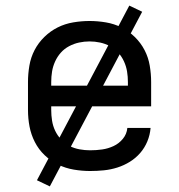

<svg xmlns="http://www.w3.org/2000/svg" viewBox="-20 -603 640 686"><path d="M302 8Q273 8 243.5 3Q214 -2 187.5 -15Q161 -28 139.5 -48.5Q118 -69 104.5 -95.5Q91 -122 85.5 -151Q80 -180 80 -210V-310Q80 -339 85 -368.5Q90 -398 103.5 -424Q117 -450 138.5 -471Q160 -492 186 -505Q212 -518 241.5 -523Q271 -528 300 -528Q329 -528 358.5 -523Q388 -518 414 -505Q440 -492 461.5 -471Q483 -450 496.5 -424Q510 -398 515 -368.5Q520 -339 520 -310V-223H163V-210Q163 -191 166 -172Q169 -153 177 -136Q185 -119 198.5 -104.5Q212 -90 228.5 -81.5Q245 -73 264 -69.5Q283 -66 302 -66Q324 -66 345 -69Q366 -72 385.5 -81Q405 -90 419 -107Q433 -124 435 -146H518Q516 -121 506.5 -98Q497 -75 481 -56.5Q465 -38 444 -25Q423 -12 399.5 -4.5Q376 3 351.5 5.5Q327 8 302 8ZM163 -297H437V-310Q437 -329 434 -347.5Q431 -366 423 -383.5Q415 -401 402.5 -415Q390 -429 373 -438Q356 -447 337.5 -451Q319 -455 300 -455Q281 -455 262.5 -451Q244 -447 227 -438Q210 -429 197.5 -415Q185 -401 177 -383.5Q169 -366 166 -347.5Q163 -329 163 -310ZM158 63 112 41 442 -583 488 -561Z"/></svg>

Font: Iosevka Aile
Style: Regular
Weight: 400
Designer: Belleve Invis
Foundry: Belleve Invis
Version: Version 28.0.1; ttfautohint (v1.8.4)